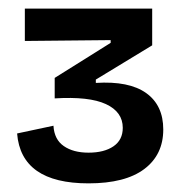

<svg xmlns="http://www.w3.org/2000/svg" viewBox="-20 -691 437 449"><path d="M187 -262.2Q29.3 -262.2 20 -378.9L105 -397Q106.9 -364.7 129.2 -349.4Q151.4 -334 187 -334Q223.6 -334 245.4 -348.9Q267.1 -363.8 267.1 -392.1Q267.1 -429.2 227.8 -447.5Q188.5 -465.8 107.9 -460.9V-508.8L238.8 -590.8V-597.2L38.1 -595.2V-670.9H335.9V-585L204.1 -504.9V-497.1Q281.7 -502 321.8 -473.4Q361.8 -444.8 361.8 -388.2Q361.8 -329.1 317.4 -295.7Q272.9 -262.2 187 -262.2Z"/></svg>

Font: Bricolage Grotesque Medium
Style: Regular
Weight: 500
Designer: Mathieu Triay
Foundry: Atelier Triay
Version: Version 1.000;gftools[0.9.30]